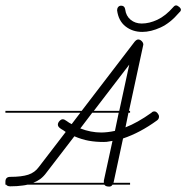

<svg xmlns="http://www.w3.org/2000/svg" viewBox="-20 -697 689 710"><path d="M461 -280H455L444 -226Q488 -243 540 -280Q544 -285 551 -285Q557 -285 562.5 -278.5Q568 -272 568 -266Q568 -257 561 -252Q498 -206 435 -185L400 -22L399 -21H461V-14H396Q392 -7 384 -7Q370 -7 366 -14H81Q73 -12 64 -11Q44 -8 18 -8Q7 -8 3 -14H0V-21V-25Q0 -43 18 -43Q60 -43 84.5 -51Q109 -59 124 -80L223 -209L213 -216Q207 -219 202 -223Q194 -229 194 -236Q194 -243 200 -249.5Q206 -256 212 -256Q218 -256 226.5 -249.5Q235 -243 245 -238L277 -280H0V-287H282L478 -543Q485 -551 491 -551Q498 -551 504 -545Q510 -539 510 -532L457 -287H461ZM364 -23V-29L396 -176Q381 -173 374.5 -172.5Q368 -172 363 -172Q334 -172 308.5 -176.5Q283 -181 255 -193L152 -59Q142 -45 129 -35Q118 -27 103 -21H364ZM413 -659Q413 -666 417 -671Q421 -676 428 -676Q441 -676 443 -662Q446 -638 463 -624Q480 -610 504 -610Q532 -610 562 -624Q592 -638 621 -671Q626 -677 631 -677Q636 -677 642.5 -671.5Q649 -666 649 -661Q649 -656 643 -651Q610 -612 574 -595.5Q538 -579 506 -579Q470 -579 444 -599.5Q418 -620 413 -659ZM277 -222Q316 -207 354 -207Q365 -207 378 -208.5Q391 -210 405 -213L419 -280H321ZM458 -458 327 -287H421Z"/></svg>

Font: Gruenewald VA 3. Klasse
Style: Regular
Weight: 400
Designer: Peter Wiegel
Foundry: Peter Wiegel, nach dem Schriftentwurf von Dr. H. Gr¸newald
Version: Version 0.007